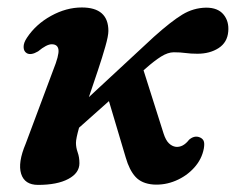

<svg xmlns="http://www.w3.org/2000/svg" viewBox="-20 -496 647 527"><path d="M277.5 -411Q277.5 -397.5 269.2 -368.5Q261 -339.5 248.8 -303Q236.5 -266.5 224 -229.5L402.5 -395Q450 -437.5 480.5 -456Q511 -474.5 546 -475Q578 -475 593.5 -456.2Q609 -437.5 606.5 -409.5Q604 -379.5 580 -364Q556 -348.5 522 -348.5Q503.5 -348.5 489.2 -350.5Q475 -352.5 457 -352.5Q441 -352.5 422.2 -340.8Q403.5 -329 381.5 -309.5L374 -303L429 -129.5Q435 -111 443.5 -102.8Q452 -94.5 462.5 -93Q482.5 -91 499 -112.5Q513 -124.5 527 -119.5Q535.5 -116.5 538.8 -109.8Q542 -103 539.5 -88.5Q534 -59 513 -35.8Q492 -12.5 462.2 0Q432.5 12.5 401 10.5Q369 8 352 -10.5Q335 -29 325 -64L279 -218.5L197 -145.5Q188.5 -115.5 188.5 -104Q188.5 -91 193.2 -77.8Q198 -64.5 198 -48Q198 -21 167.5 -4.8Q137 11.5 84.5 11.5Q47.5 11.5 38 -19Q28.5 -49.5 50.5 -101.5L126 -303.5Q142.5 -344.5 140.5 -359.5Q138.5 -374.5 122 -374.5Q108 -374.5 84.5 -355Q65 -343.5 53.5 -350Q45 -355 44.8 -366.8Q44.5 -378.5 54 -392.5Q78.5 -429.5 120.2 -452.5Q162 -475.5 204.5 -475.5Q277.5 -475.5 277.5 -411Z"/></svg>

Font: Fraunces 9pt S050 SemiBold
Style: Italic
Weight: 600
Italic angle: -16°
Version: Version 1.000; ttfautohint (v1.8.3)